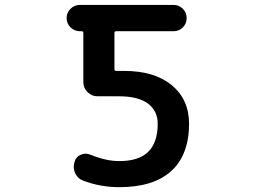

<svg xmlns="http://www.w3.org/2000/svg" viewBox="-20 -775 1040 784"><path d="M466.8 -10.7Q390.6 -10.7 320.3 -37.1Q297.9 -44.9 287.1 -67.4Q281.2 -80.1 281.2 -94.7Q281.2 -103.5 284.2 -113.3Q289.1 -133.8 308.6 -142.6Q319.3 -147.5 330.1 -147.5Q338.9 -147.5 348.6 -143.6Q413.1 -117.2 466.8 -117.2Q546.9 -117.2 585.4 -155.3Q624 -193.4 624 -269.5Q624 -321.3 585 -351.6Q543.9 -381.8 466.8 -381.8H377.9Q354.5 -381.8 337.4 -398.9Q320.3 -416 320.3 -439.5V-639.6Q320.3 -647.5 313.5 -647.5H305.7Q284.2 -647.5 268.1 -663.1Q252 -678.7 252 -701.2Q252 -723.6 268.1 -739.3Q284.2 -754.9 305.7 -754.9H688.5Q710.9 -754.9 726.6 -739.3Q742.2 -723.6 742.2 -701.2Q742.2 -678.7 726.6 -663.1Q710.9 -647.5 688.5 -647.5H454.1Q447.3 -647.5 447.3 -639.6V-492.2Q447.3 -485.4 454.1 -485.4H487.3Q610.4 -485.4 680.7 -427.7Q752 -369.1 752 -269.5Q752 -206.1 733.4 -157.2Q714.8 -108.4 678.7 -76.2Q606.4 -10.7 466.8 -10.7Z"/></svg>

Font: Rounded Mgen+ 2m medium
Style: Regular
Weight: 500
Designer: [Source Han Sans]
Ryoko NISHIZUKA  (kana & ideographs); Paul D. Hunt (Latin, Greek & Cyrillic); Wenlong ZHANG  (bopomofo
Version: Version 1.059.20150602